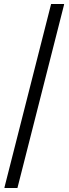

<svg xmlns="http://www.w3.org/2000/svg" viewBox="-20 -820 342 958"><path d="M299 -800 300 -798 67 118H3L2 116L235 -800Z"/></svg>

Font: Minipax
Style: Regular
Weight: 400
Designer: Raphaël Ronot
Foundry: Velvetyne Type Foundry
Version: Version 1.000